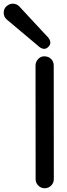

<svg xmlns="http://www.w3.org/2000/svg" viewBox="-142 -1006 358 1031"><path d="M-122.1 -937.5Q-122.1 -960 -106.4 -973.1Q-90.8 -986.3 -72.8 -986.3Q-54.2 -986.3 -39.1 -972.2L107.4 -814.5Q128.4 -794.9 128.4 -777.3Q128.4 -765.1 117.7 -754.4Q106.9 -743.7 95.2 -743.7Q78.1 -743.7 58.6 -763.2L-106.4 -901.9Q-122.1 -916 -122.1 -937.5ZM98.1 4.9Q78.1 4.9 63.7 -9.5Q49.3 -23.9 49.3 -43.9L48.8 -654.8Q48.8 -673.3 62.5 -688.5Q76.2 -703.6 95.2 -703.6Q117.7 -703.6 132.1 -689.7Q146.5 -675.8 146.5 -654.8L147 -43.9Q147 -23.9 132.6 -9.5Q118.2 4.9 98.1 4.9Z"/></svg>

Font: Manjari
Style: Bold
Weight: 700
Designer: Santhosh Thottingal <santhosh.thottingal@gmail.com>
Version: Version 2.000